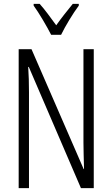

<svg xmlns="http://www.w3.org/2000/svg" viewBox="-20 -967 577 987"><path d="M462 0H396L128 -623H125Q127 -592 128 -560.5Q129 -529 129 -493V0H76V-714H142L410 -98H412Q411 -137 410 -172.5Q409 -208 409 -234V-714H462ZM243 -788Q225 -823 199.5 -866Q174 -909 153 -938V-947H184Q203 -926 225.5 -896Q248 -866 269 -837Q291 -868 310 -892Q329 -916 354 -947H385V-938Q362 -907 336.5 -865Q311 -823 294 -788Z"/></svg>

Font: Noto Sans Ethiopic ExtraCondensed Light
Style: Regular
Weight: 300
Width: 2
Designer: Monotype Design Team
Foundry: Monotype Imaging Inc.
Version: Version 2.102; ttfautohint (v1.8.4.7-5d5b)